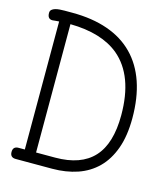

<svg xmlns="http://www.w3.org/2000/svg" viewBox="-102 -746 704 822"><g transform="rotate(15 249.5 -334.5)"><path d="M47.9 -615.7C50.5 -616 53.8 -616.4 57.9 -616.7C61.9 -617 66.6 -617.4 71.8 -617.7V-50.3H44.4C27.8 -50.3 19.5 -42.2 19.5 -25.9C19.5 -9.3 27.8 -1 44.4 -1H206.1C246.7 -1 284 -6.8 317.9 -18.3C351.7 -29.9 380.8 -47.7 405 -71.8C429.3 -95.9 448.2 -126.7 461.7 -164.3C475.2 -201.9 481.9 -246.7 481.9 -298.8C481.9 -358.7 474 -411.7 458.3 -457.8C442.5 -503.8 419.2 -542.5 388.4 -573.7C357.7 -605 319.5 -628.6 273.9 -644.5C228.4 -660.5 175.8 -668.5 116.2 -668.5H96.7H82C75.5 -668.5 68.6 -668.2 61.3 -667.7C54 -667.2 47.3 -666.1 41.3 -664.3C35.2 -662.5 30.3 -659.9 26.4 -656.5C22.5 -653.1 20.5 -648.3 20.5 -642.1C20.5 -624.2 27.8 -615.2 42.5 -615.2C45.1 -615.2 46.9 -615.4 47.9 -615.7ZM337.4 -553.7C400.9 -500.3 432.6 -415.4 432.6 -298.8C432.6 -214.5 413.8 -152 376.2 -111.3C338.6 -70.6 281.9 -50.3 206.1 -50.3H121.6V-619.1C214.4 -617.8 286.3 -596 337.4 -553.7Z"/></g></svg>

Font: Nathan
Style: Regular
Weight: 400
Designer: Peter Wiegel
Foundry: Peter Wiegel
Version: Version 1.001 2009